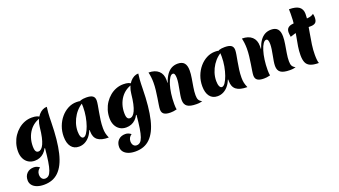

<svg xmlns="http://www.w3.org/2000/svg" viewBox="-79 -1486 4504 2552"><g transform="rotate(-20 2173.0 -210.5)"><path d="M375 -125Q357 -89 330.5 -64Q304 -39 271 -26Q238 -13 199 -13Q148 -13 109.5 -37Q71 -61 50 -104.5Q29 -148 29 -205Q29 -264 45.5 -318Q62 -372 92 -417Q122 -462 163 -496Q204 -530 252.5 -548.5Q301 -567 354 -567Q398 -567 426 -558Q454 -549 475 -528Q421 -516 377 -487Q333 -458 302 -415Q271 -372 254 -318Q237 -264 237 -202Q237 -171 242 -151Q247 -131 258 -121.5Q269 -112 285 -112Q307 -112 326.5 -129Q346 -146 362.5 -182Q379 -218 391.5 -274.5Q404 -331 412 -410Q417 -461 433.5 -502.5Q450 -544 475 -573Q500 -602 530 -617.5Q560 -633 592 -633Q586 -587 583 -552.5Q580 -518 579.5 -487.5Q579 -457 578 -423Q576 -291 565 -183.5Q554 -76 534 7.5Q514 91 483.5 151.5Q453 212 412.5 251.5Q372 291 320.5 310Q269 329 206 329Q149 329 106.5 313Q64 297 41 267.5Q18 238 18 199Q18 138 55 101Q92 64 153 64Q175 64 195 71.5Q215 79 233 94Q211 107 198 129.5Q185 152 185 179Q185 215 202 236Q219 257 247 257Q276 257 297 238.5Q318 220 333.5 176.5Q349 133 360.5 59.5Q372 -14 382 -124Z M1016 -148Q997 -98 966.5 -62Q936 -26 898 -7Q860 12 816 12Q745 12 706 -39Q667 -90 667 -182Q667 -258 692 -325.5Q717 -393 761 -445Q805 -497 862 -527Q919 -557 983 -557Q1011 -557 1042.5 -551.5Q1074 -546 1096 -537Q1048 -521 1006 -485.5Q964 -450 932.5 -402Q901 -354 883 -298Q865 -242 865 -184Q865 -138 877 -110.5Q889 -83 910 -83Q934 -83 957.5 -117Q981 -151 1001 -207Q1021 -263 1033 -330Q1045 -397 1045 -464Q1045 -491 1043.5 -515.5Q1042 -540 1039 -558Q1062 -565 1081 -567.5Q1100 -570 1125 -570Q1187 -570 1215.5 -550Q1244 -530 1244 -486Q1244 -462 1237 -421Q1230 -380 1220.5 -329Q1211 -278 1203.5 -221.5Q1196 -165 1196 -110Q1196 -68 1203 -37Q1210 -6 1227 33Q1121 33 1071.5 -6Q1022 -45 1022 -127Q1022 -138 1022 -141Q1022 -144 1023 -147Z M1669 -125Q1651 -89 1624.5 -64Q1598 -39 1565 -26Q1532 -13 1493 -13Q1442 -13 1403.5 -37Q1365 -61 1344 -104.5Q1323 -148 1323 -205Q1323 -264 1339.5 -318Q1356 -372 1386 -417Q1416 -462 1457 -496Q1498 -530 1546.5 -548.5Q1595 -567 1648 -567Q1692 -567 1720 -558Q1748 -549 1769 -528Q1715 -516 1671 -487Q1627 -458 1596 -415Q1565 -372 1548 -318Q1531 -264 1531 -202Q1531 -171 1536 -151Q1541 -131 1552 -121.5Q1563 -112 1579 -112Q1601 -112 1620.5 -129Q1640 -146 1656.5 -182Q1673 -218 1685.5 -274.5Q1698 -331 1706 -410Q1711 -461 1727.5 -502.5Q1744 -544 1769 -573Q1794 -602 1824 -617.5Q1854 -633 1886 -633Q1880 -587 1877 -552.5Q1874 -518 1873.5 -487.5Q1873 -457 1872 -423Q1870 -291 1859 -183.5Q1848 -76 1828 7.5Q1808 91 1777.5 151.5Q1747 212 1706.5 251.5Q1666 291 1614.5 310Q1563 329 1500 329Q1443 329 1400.5 313Q1358 297 1335 267.5Q1312 238 1312 199Q1312 138 1349 101Q1386 64 1447 64Q1469 64 1489 71.5Q1509 79 1527 94Q1505 107 1492 129.5Q1479 152 1479 179Q1479 215 1496 236Q1513 257 1541 257Q1570 257 1591 238.5Q1612 220 1627.5 176.5Q1643 133 1654.5 59.5Q1666 -14 1676 -124Z M2212 -385Q2234 -450 2264 -492.5Q2294 -535 2333 -556Q2372 -577 2421 -577Q2483 -577 2512.5 -543Q2542 -509 2542 -438Q2542 -390 2532 -330Q2522 -270 2512 -210.5Q2502 -151 2502 -101Q2502 -58 2514 -35.5Q2526 -13 2559 4Q2543 8 2526.5 11.5Q2510 15 2475 15Q2386 15 2346.5 -13Q2307 -41 2307 -104Q2307 -133 2313 -170Q2319 -207 2327 -247.5Q2335 -288 2341 -327.5Q2347 -367 2347 -400Q2347 -473 2315 -473Q2292 -473 2270.5 -441.5Q2249 -410 2232 -355.5Q2215 -301 2205.5 -232Q2196 -163 2196 -88Q2196 -63 2197.5 -43Q2199 -23 2202 -10Q2175 -3 2153.5 -0.5Q2132 2 2113 2Q2051 2 2022 -18.5Q1993 -39 1993 -83Q1993 -106 1999.5 -146.5Q2006 -187 2014 -238Q2022 -289 2028.5 -344Q2035 -399 2035 -451Q2035 -490 2030.5 -528Q2026 -566 2018 -598Q2109 -598 2159 -552.5Q2209 -507 2209 -425Q2209 -416 2209 -408Q2209 -400 2207 -386Z M2976 -148Q2957 -98 2926.5 -62Q2896 -26 2858 -7Q2820 12 2776 12Q2705 12 2666 -39Q2627 -90 2627 -182Q2627 -258 2652 -325.5Q2677 -393 2721 -445Q2765 -497 2822 -527Q2879 -557 2943 -557Q2971 -557 3002.5 -551.5Q3034 -546 3056 -537Q3008 -521 2966 -485.5Q2924 -450 2892.5 -402Q2861 -354 2843 -298Q2825 -242 2825 -184Q2825 -138 2837 -110.5Q2849 -83 2870 -83Q2894 -83 2917.5 -117Q2941 -151 2961 -207Q2981 -263 2993 -330Q3005 -397 3005 -464Q3005 -491 3003.5 -515.5Q3002 -540 2999 -558Q3022 -565 3041 -567.5Q3060 -570 3085 -570Q3147 -570 3175.5 -550Q3204 -530 3204 -486Q3204 -462 3197 -421Q3190 -380 3180.5 -329Q3171 -278 3163.5 -221.5Q3156 -165 3156 -110Q3156 -68 3163 -37Q3170 -6 3187 33Q3081 33 3031.5 -6Q2982 -45 2982 -127Q2982 -138 2982 -141Q2982 -144 2983 -147Z M3533 -385Q3555 -450 3585 -492.5Q3615 -535 3654 -556Q3693 -577 3742 -577Q3804 -577 3833.5 -543Q3863 -509 3863 -438Q3863 -390 3853 -330Q3843 -270 3833 -210.5Q3823 -151 3823 -101Q3823 -58 3835 -35.5Q3847 -13 3880 4Q3864 8 3847.5 11.5Q3831 15 3796 15Q3707 15 3667.5 -13Q3628 -41 3628 -104Q3628 -133 3634 -170Q3640 -207 3648 -247.5Q3656 -288 3662 -327.5Q3668 -367 3668 -400Q3668 -473 3636 -473Q3613 -473 3591.5 -441.5Q3570 -410 3553 -355.5Q3536 -301 3526.5 -232Q3517 -163 3517 -88Q3517 -63 3518.5 -43Q3520 -23 3523 -10Q3496 -3 3474.5 -0.5Q3453 2 3434 2Q3372 2 3343 -18.5Q3314 -39 3314 -83Q3314 -106 3320.5 -146.5Q3327 -187 3335 -238Q3343 -289 3349.5 -344Q3356 -399 3356 -451Q3356 -490 3351.5 -528Q3347 -566 3339 -598Q3430 -598 3480 -552.5Q3530 -507 3530 -425Q3530 -416 3530 -408Q3530 -400 3528 -386Z M4176 -63Q4176 -21 4179.5 10.5Q4183 42 4190 57Q4113 57 4070.5 38Q4028 19 4011.5 -20.5Q3995 -60 3995 -122Q3995 -184 4005 -245.5Q4015 -307 4028 -373.5Q4041 -440 4051 -516.5Q4061 -593 4061 -685Q4061 -701 4060.5 -717.5Q4060 -734 4060 -750Q4159 -750 4202.5 -716.5Q4246 -683 4246 -618Q4246 -564 4235.5 -497Q4225 -430 4211 -355.5Q4197 -281 4186.5 -206.5Q4176 -132 4176 -63ZM4339 -584Q4342 -572 4344 -559Q4346 -546 4346 -534Q4346 -477 4322 -458Q4298 -439 4258 -439Q4202 -439 4161 -437.5Q4120 -436 4087.5 -431.5Q4055 -427 4024 -419Q3993 -411 3957 -398Q3955 -413 3952.5 -429.5Q3950 -446 3950 -461Q3950 -501 3969.5 -521Q3989 -541 4021.5 -547.5Q4054 -554 4094 -554Q4120 -554 4147 -552.5Q4174 -551 4199 -551Q4239 -551 4276.5 -557.5Q4314 -564 4339 -584Z"/></g></svg>

Font: Merienda Black
Style: Regular
Weight: 900
Designer: Eduardo Rodriguez Tunni
Foundry: Eduardo Rodriguez Tunni
Version: Version 2.001